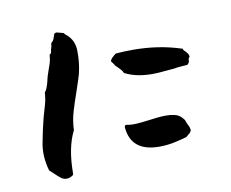

<svg xmlns="http://www.w3.org/2000/svg" viewBox="-58 -555 720 599"><g transform="rotate(-10 302.0 -255.5)"><path d="M205 -358Q202 -341 196 -324Q190 -307 184 -288Q174 -260 165.5 -231.5Q157 -203 156 -173Q156 -172 155 -171Q130 -120 130 -40Q130 -37 128 -35Q118 -28 110 -28Q99 -27 90 -34Q81 -41 73 -49Q70 -52 66.5 -55Q63 -58 61 -60Q60 -61 59.5 -61.5Q59 -62 58 -63Q45 -109 52.5 -149.5Q60 -190 70 -229Q76 -249 81 -267Q86 -285 87 -304Q87 -304 87.5 -304.5Q88 -305 88 -306Q90 -308 91.5 -311Q93 -314 94 -316Q96 -321 97.5 -325.5Q99 -330 100 -334Q102 -344 104.5 -352.5Q107 -361 110 -369Q114 -380 117.5 -390.5Q121 -401 122 -415Q122 -419 124 -419Q129 -422 129 -432Q129 -432 131 -438Q132 -441 132.5 -444Q133 -447 133 -450Q133 -452 135 -454Q140 -458 142.5 -464Q145 -470 147 -477Q147 -480 150 -481Q153 -483 156 -482.5Q159 -482 162 -481Q165 -480 173 -478Q176 -478 178 -476Q181 -471 186 -468Q209 -448 209.5 -416Q210 -384 205 -358ZM551 -339Q552 -336 549 -333Q547 -331 547 -328Q547 -325 546.5 -321.5Q546 -318 541 -313Q540 -312 537 -312Q527 -311 517.5 -310.5Q508 -310 498 -308Q481 -307 463 -305Q445 -303 428 -303Q377 -303 342 -321Q339 -323 339 -325Q338 -328 334.5 -332Q331 -336 327 -340Q324 -343 321.5 -345.5Q319 -348 317 -350Q316 -353 313.5 -356Q311 -359 309 -362Q306 -365 308 -367Q310 -372 313.5 -375Q317 -378 320 -381Q322 -382 325 -385Q326 -385 326.5 -385.5Q327 -386 328 -386Q342 -387 354.5 -387.5Q367 -388 380 -388Q420 -388 457.5 -382.5Q495 -377 532 -365Q535 -365 535 -362Q536 -358 542 -354Q544 -351 547 -347.5Q550 -344 551 -339ZM515 -110Q515 -108 514 -107L512 -104Q511 -101 506 -98Q502 -94 499 -92Q499 -92 499 -92Q499 -92 498 -91Q485 -87 460.5 -81.5Q436 -76 410 -76Q320 -76 314 -155Q314 -156 316 -160Q317 -161 321 -161Q332 -158 351 -159Q370 -160 391 -163Q405 -165 419.5 -166.5Q434 -168 447 -168Q477 -168 491 -157Q491 -157 497.5 -150.5Q504 -144 506 -135Q508 -131 509.5 -127.5Q511 -124 513 -120Q515 -114 515 -110Z"/></g></svg>

Font: Slackside One
Style: Regular
Weight: 400
Version: Version 1.000